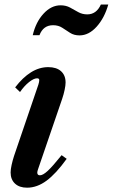

<svg xmlns="http://www.w3.org/2000/svg" viewBox="-20 -838 510 868"><path d="M102.5 10.5Q67.5 10.5 47.8 -8Q28 -26.5 28 -58.5Q28 -72 32.5 -92.5Q37 -113 43.5 -133L153.5 -455.5Q157.5 -468 157.5 -476Q157.5 -484 147.5 -484Q133 -484 111.2 -466.8Q89.5 -449.5 70.5 -422L48.5 -443Q83 -488 120.2 -511.2Q157.5 -534.5 198 -534.5Q235.5 -534.5 256 -516Q276.5 -497.5 276.5 -465Q276.5 -452 272.2 -431.8Q268 -411.5 261 -391L152 -73Q148.5 -63 148.5 -58Q148.5 -45.5 160.5 -45.5Q174 -45.5 195.8 -65.5Q217.5 -85.5 258.5 -136.5L281.5 -120Q233 -52.5 190.2 -21Q147.5 10.5 102.5 10.5ZM339.5 -678Q314.5 -678 296.8 -689.5Q279 -701 261.5 -712.5Q244 -724 220 -724Q175.5 -724 158.5 -679H128Q142 -738.5 176.8 -776.2Q211.5 -814 254 -814Q278 -814 296.8 -803.8Q315.5 -793.5 333.8 -783.2Q352 -773 374.5 -773Q416 -773 436 -817.5H469.5Q452.5 -757 417 -717.5Q381.5 -678 339.5 -678Z"/></svg>

Font: Libre Caslon Condensed
Style: Italic
Weight: 400
Italic angle: -22.583°
Designer: Pablo Impallari, Rodrigo Fuenzalida, Katja Schimmel, Ertekin Erdin
Foundry: Pablo Impallari, Rodrigo Fuenzalida
Version: Version 2.000;gftools[0.9.33]